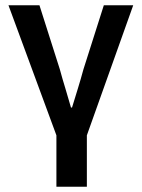

<svg xmlns="http://www.w3.org/2000/svg" viewBox="-20 -511 535 725"><path d="M193 194V0L12 -491H129L206 -249Q216 -212 227 -176.5Q238 -141 248 -105H252Q263 -141 274 -176.5Q285 -212 295 -249L372 -491H483L308 0V194Z"/></svg>

Font: Source Sans 3 SemiBold
Style: Regular
Weight: 600
Designer: Paul D. Hunt
Foundry: Adobe
Version: Version 3.046;hotconv 1.0.118;makeotfexe 2.5.65603